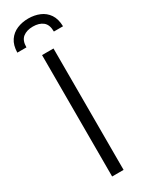

<svg xmlns="http://www.w3.org/2000/svg" viewBox="-258 -945 744 979"><g transform="rotate(-30 113.5 -456.0)"><path d="M81.5 0V-714.8H148.9V0ZM-21.5 -788.6Q-20.5 -832 -2 -859.1Q16.6 -886.2 46.9 -898.9Q77.1 -911.6 113.3 -911.6Q149.4 -911.6 179.7 -898.9Q210 -886.2 228.3 -859.1Q246.6 -832 247.6 -788.6H193.8Q193.8 -829.1 171.9 -846.7Q149.9 -864.3 113.3 -864.3Q76.7 -864.3 54.4 -846.7Q32.2 -829.1 32.2 -788.6Z"/></g></svg>

Font: Pontano Sans Light
Style: Regular
Weight: 300
Designer: Vernon Adams
Foundry: Vernon Adams
Version: Version 2.001